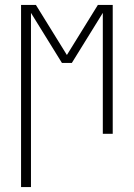

<svg xmlns="http://www.w3.org/2000/svg" viewBox="-20 -540 540 775"><path d="M65 215V-520H125L250 -318L375 -520H435V0H395V-488L270 -286H230L105 -488V215Z"/></svg>

Font: Iosevka Extralight
Style: Regular
Weight: 200
Monospace: yes
Designer: Belleve Invis
Foundry: Belleve Invis
Version: Version 32.0.1; ttfautohint (v1.8.4)